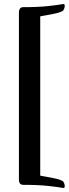

<svg xmlns="http://www.w3.org/2000/svg" viewBox="-20 -806 348 964"><path d="M94 -770Q172 -770 222 -775.5Q272 -781 299 -786Q301 -786 303 -784Q305 -782 305 -777Q305 -767 301 -759.5Q297 -752 295 -751Q284 -745 268.5 -741Q253 -737 237.5 -734Q222 -731 207 -728.5Q192 -726 182 -724V76Q192 78 207 80.5Q222 83 237.5 86Q253 89 268.5 93Q284 97 295 103Q297 104 301 111.5Q305 119 305 129Q305 134 303 136Q301 138 299 138Q272 133 222 127.5Q172 122 94 122Q84 121 79.5 114Q75 107 75 99V-746Q75 -754 79.5 -761.5Q84 -769 94 -770Z"/></svg>

Font: Vermiglione
Style: Bold
Weight: 700
Version: Version 1.000